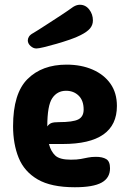

<svg xmlns="http://www.w3.org/2000/svg" viewBox="-20 -780 540 808"><path d="M295 8Q195 8 138.5 -25Q82 -58 58.5 -116Q35 -174 35 -249Q35 -387 96 -447.5Q157 -508 260 -508Q322 -508 370 -487Q418 -466 445 -427.5Q472 -389 472 -334Q472 -174 244 -174H186Q194 -143 212.5 -125.5Q231 -108 278 -108Q304 -108 320 -111Q336 -114 350.5 -117Q365 -120 384 -120Q411 -120 427 -110.5Q443 -101 443 -72Q443 -31 407.5 -11.5Q372 8 295 8ZM179 -248Q187 -259 197 -262.5Q207 -266 228 -266Q287 -266 309.5 -277.5Q332 -289 332 -319Q332 -357 311 -377.5Q290 -398 258 -398Q221 -398 200 -367Q179 -336 179 -248ZM133 -576Q120 -576 108.5 -586.5Q97 -597 97 -610Q97 -618 102 -626Q107 -634 120 -641Q124 -643 142 -654.5Q160 -666 185.5 -682.5Q211 -699 238.5 -717Q266 -735 288 -751Q296 -756 303 -758Q310 -760 316 -760Q340 -760 355.5 -740Q371 -720 371 -694Q371 -675 359 -660.5Q347 -646 319 -632Q302 -623 274.5 -613.5Q247 -604 217.5 -595.5Q188 -587 165 -581.5Q142 -576 133 -576Z"/></svg>

Font: Madimi One
Style: Regular
Weight: 400
Designer: Taurai Valerie Mtake, Mirko Velimirovic
Foundry: TaVaTake
Version: Version 1.000; ttfautohint (v1.8.4.7-5d5b)